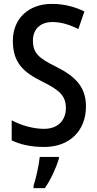

<svg xmlns="http://www.w3.org/2000/svg" viewBox="-20 -744 499 985"><path d="M421 -198C421 -296 369 -351 269 -401C178 -446 149 -471 149 -537C149 -592 185 -631 249 -631C292 -631 336 -618 382 -595L413 -685C367 -708 310 -724 248 -724C127 -725 45 -648 46 -533C46 -419 105 -371 196 -326C287 -281 318 -252 318 -189C318 -129 279 -83 206 -83C152 -83 89 -100 40 -127V-24C87 -1 143 10 207 10C337 10 421 -73 421 -198ZM282 71V61H184C180 102 164 174 152 209V221H210C240 179 268 117 282 71Z"/></svg>

Font: Noto Sans Arabic Cond Med
Style: Regular
Weight: 500
Width: 3
Designer: Monotype Design Team, Nadine Chahine, Nizar Qandah and Khaled Hosny
Foundry: Monotype Imaging Inc.
Version: Version 2.012